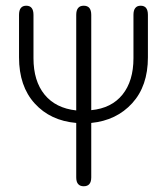

<svg xmlns="http://www.w3.org/2000/svg" viewBox="-20 -648 587 675"><path d="M449.2 -595.7Q449.2 -627.9 474.6 -627.9Q500 -627.9 500 -595.7V-446.3Q500 -345.7 444.8 -285.2Q389.6 -224.6 300.8 -215.8V-24.4Q300.8 6.8 274.4 6.8Q248 6.8 248 -24.4V-215.8Q157.2 -223.6 102.1 -284.2Q46.9 -344.7 46.9 -446.3V-595.7Q46.9 -627.9 72.3 -627.9Q97.7 -627.9 97.7 -595.7V-443.4Q97.7 -363.3 136.7 -315.4Q175.8 -267.6 248 -259.8V-595.7Q248 -627.9 274.4 -627.9Q300.8 -627.9 300.8 -595.7V-260.7Q372.1 -267.6 410.6 -315.4Q449.2 -363.3 449.2 -443.4Z"/></svg>

Font: Jura
Style: Book
Weight: 400
Version: Version 2.5